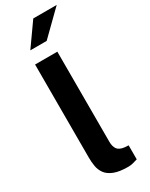

<svg xmlns="http://www.w3.org/2000/svg" viewBox="-250 -1015 832 1068"><g transform="rotate(-30 166.0 -480.5)"><path d="M227.5 9Q170.5 9 137 -4.5Q103.5 -18 87.5 -40.2Q71.5 -62.5 67 -89.8Q62.5 -117 62.5 -145V-743H205.5V-163Q205.5 -134.5 217.8 -116.8Q230 -99 264 -95L288.5 -93.5V-3.5Q273.5 1.5 258 5.2Q242.5 9 227.5 9ZM79 -824.5 182 -970H332.5L184 -824.5Z"/></g></svg>

Font: Public Sans Thin
Style: Bold
Weight: 700
Version: Version 2.001